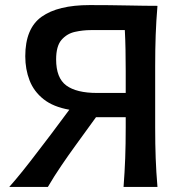

<svg xmlns="http://www.w3.org/2000/svg" viewBox="-20 -736 718 756"><path d="M16.5 0Q41 -27.5 69.5 -63Q98 -98.5 126.2 -135.8Q154.5 -173 179.5 -205.5L253 -304Q190 -315 151.8 -345.2Q113.5 -375.5 96.5 -419.2Q79.5 -463 79.5 -514.5Q79.5 -624 143.8 -670Q208 -716 333.5 -716Q411.5 -716 482.5 -714.5Q553.5 -713 600 -713Q595 -653.5 593 -597.8Q591 -542 591 -474.5V-234.5Q591 -168 593 -113.5Q595 -59 600 0H466.5Q471 -59 473 -113.5Q475 -168 475 -234.5V-274.5H358L277.5 -163.5Q249.5 -125 221.8 -84.2Q194 -43.5 168.5 0ZM362.5 -370H475V-456.5Q475 -501.5 474.2 -540.5Q473.5 -579.5 471.5 -617.5H337.5Q306.5 -617.5 275 -610.5Q243.5 -603.5 222.2 -579Q201 -554.5 201 -502Q201 -429 241 -399.5Q281 -370 362.5 -370Z"/></svg>

Font: Commissioner Flair Medium
Style: Regular
Weight: 500
Designer: Kostas Bartsokas
Foundry: Kostas Bartsokas
Version: Version 1.000; ttfautohint (v1.8.3)